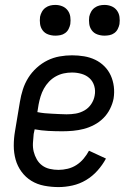

<svg xmlns="http://www.w3.org/2000/svg" viewBox="-20 -753 540 781"><path d="M218 8Q189 8 160 2.5Q131 -3 107.5 -17.5Q84 -32 67.5 -54.5Q51 -77 43.5 -104Q36 -131 36 -160.5Q36 -190 41 -219L61 -339Q65 -364 73 -389Q81 -414 95 -436.5Q109 -459 129.5 -477.5Q150 -496 173.5 -507.5Q197 -519 222.5 -523.5Q248 -528 273 -528Q298 -528 322 -524Q346 -520 367 -510Q388 -500 404.5 -483.5Q421 -467 430.5 -446Q440 -425 443 -401Q446 -377 442 -352Q438 -331 427.5 -310Q417 -289 400.5 -272.5Q384 -256 363 -245Q342 -234 320.5 -228.5Q299 -223 277 -221Q255 -219 234 -219Q205 -219 176.5 -220.5Q148 -222 121 -227L117 -208Q115 -190 114 -171.5Q113 -153 117 -136.5Q121 -120 129.5 -105Q138 -90 151.5 -80Q165 -70 182.5 -66Q200 -62 218 -62Q236 -62 255 -66.5Q274 -71 290.5 -81.5Q307 -92 320 -107.5Q333 -123 342 -140L411 -108Q397 -82 376.5 -59Q356 -36 330 -20.5Q304 -5 275 1.5Q246 8 218 8ZM251 -288Q270 -288 288 -291Q306 -294 323 -303.5Q340 -313 351 -329.5Q362 -346 365 -364Q369 -384 363.5 -403Q358 -422 344.5 -434.5Q331 -447 312 -452.5Q293 -458 273 -458Q256 -458 239.5 -454.5Q223 -451 207.5 -442.5Q192 -434 179.5 -421Q167 -408 158.5 -392.5Q150 -377 145 -360.5Q140 -344 137 -328L132 -297Q147 -294 161.5 -292.5Q176 -291 191 -290.5Q206 -290 221 -289Q236 -288 251 -288ZM405 -608Q390 -608 376 -613Q362 -618 353.5 -629.5Q345 -641 343 -655.5Q341 -670 343 -685Q345 -695 350.5 -705Q356 -715 365 -721.5Q374 -728 384 -730.5Q394 -733 405 -733Q420 -733 433.5 -727.5Q447 -722 455.5 -710.5Q464 -699 466 -684.5Q468 -670 466 -655Q464 -645 459 -635Q454 -625 445 -618.5Q436 -612 425.5 -610Q415 -608 405 -608ZM205 -608Q190 -608 176 -613Q162 -618 153.5 -629.5Q145 -641 143 -655.5Q141 -670 143 -685Q145 -695 150.5 -705Q156 -715 165 -721.5Q174 -728 184 -730.5Q194 -733 205 -733Q220 -733 233.5 -727.5Q247 -722 255.5 -710.5Q264 -699 266 -684.5Q268 -670 266 -655Q264 -645 259 -635Q254 -625 245 -618.5Q236 -612 225.5 -610Q215 -608 205 -608Z"/></svg>

Font: Iosevka Gothic
Style: Italic
Weight: 400
Italic angle: -9°
Monospace: yes
Designer: Belleve Invis
Foundry: Belleve Invis
Version: Version 15.5.1; ttfautohint (v1.8.4)